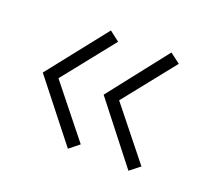

<svg xmlns="http://www.w3.org/2000/svg" viewBox="-73 -499 619 553"><g transform="rotate(20 236.0 -223.0)"><path d="M212 -65.5 181.5 -41 38.5 -222.5 181.5 -403.5 212 -380 86.5 -222.5ZM398 -65.5 367 -41 225 -222.5 367 -403.5 398 -380 272.5 -222.5Z"/></g></svg>

Font: League Spartan Thin Light
Style: Regular
Weight: 300
Version: Version 2.002